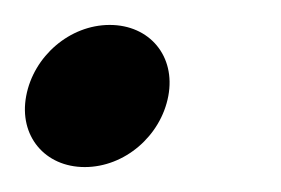

<svg xmlns="http://www.w3.org/2000/svg" viewBox="-21 -128 225 154"><path d="M47 6C79 6 108 -19 114 -51C120 -83 99 -108 67 -108C35 -108 6 -83 0 -51C-6 -19 15 6 47 6Z"/></svg>

Font: RL Madena Oblique
Style: Regular
Weight: 400
Italic angle: -10°
Designer: I Kadek Wantara Putra
Foundry: Roughlines ID
Version: Version 1.000;Glyphs 3.1.2 (3151)